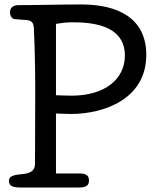

<svg xmlns="http://www.w3.org/2000/svg" viewBox="-20 -841 682 861"><path d="M78 -60C31 -56 20 -47 20 -30C20 -5 39 0 81 0H334C371 0 379 -13 379 -32C379 -55 365 -63 336 -63H231V-332C260 -331 279 -330 299 -330C445 -330 636 -396 636 -595C636 -761 507 -821 345 -821C234 -821 159 -818 63 -818C39 -818 25 -806 25 -787C25 -769 33 -756 48 -755L100 -751C125 -749 131 -735 132 -712C135 -648 138 -551 138 -437C138 -288 137 -251 137 -106C137 -74 114 -63 78 -60ZM303 -741C378 -741 540 -735 540 -592C540 -483 446 -412 302 -412C281 -412 252 -413 231 -414V-734C254 -738 278 -741 303 -741Z"/></svg>

Font: Life Savers
Style: ExtraBold
Weight: 800
Designer: Pablo Impallari, Rodrigo Fuenzalida, Brenda Gallo
Foundry: Pablo Impallari, Rodrigo Fuenzalida, Brenda Gallo
Version: Version 3.000